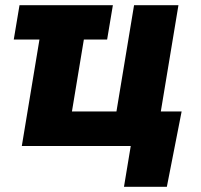

<svg xmlns="http://www.w3.org/2000/svg" viewBox="-20 -559 771 735"><path d="M412.1 -539.1 390.1 -407.7H32.7L54.7 -539.1ZM63.5 0 152.8 -539.1H322.8L255.4 -132.3H425.8L493.2 -539.1H663.1L573.7 0ZM454.6 156.2 480.5 0H436L458 -132.3H675.3L618.7 156.2Z"/></svg>

Font: Inter 18pt ExtraBold
Style: Italic
Weight: 800
Italic angle: -9.3988°
Designer: Rasmus Andersson
Foundry: rsms
Version: Version 4.001;git-66647c0bb